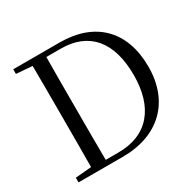

<svg xmlns="http://www.w3.org/2000/svg" viewBox="-158 -824 1085 1070"><g transform="rotate(-30 385.0 -289.0)"><path d="M329 42.3H247.1C246.1 -58.7 246.1 -161.7 246.1 -282.7V-309.7C246.1 -417.7 246.1 -519.6 247.1 -619.6H340C520 -619.6 619 -504.7 619 -288.7C619 -83.7 520 42.3 329 42.3ZM53 -652.6V-622.7L156.1 -614.6C157 -515.6 157 -414.6 157 -309.7V-282.7C157 -163.7 157 -61.7 156.1 36.3L53 45.3V75.3H338.1C571.1 75.3 713.1 -64.6 713.1 -288.7C713.1 -520.6 577.1 -652.6 352.1 -652.6Z"/></g></svg>

Font: YuFanDanQingSong
Style: Regular
Weight: 100
Foundry: 余繁
Version: Version 1.0